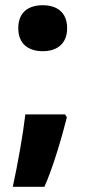

<svg xmlns="http://www.w3.org/2000/svg" viewBox="-20 -578 331 735"><path d="M50 -470C50 -407 92 -382 144 -382C194 -382 237 -407 237 -470C237 -534 194 -558 144 -558C92 -558 50 -534 50 -470ZM236 -129 229 -140H77C68 -62 48 49 29 137H150C183 64 218 -57 236 -129Z"/></svg>

Font: Noto Sans Myanmar UI ExtraBold
Style: Regular
Weight: 800
Designer: Monotype Design Team
Foundry: Monotype Imaging Inc.
Version: Version 2.103